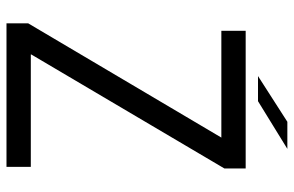

<svg xmlns="http://www.w3.org/2000/svg" viewBox="-177 -729 906 592"><g transform="rotate(90 276.0 -433.0)"><path d="M148 -75H494.5V0H52V-67L404.5 -663L405.5 -662.5H75V-737.5H499.5V-672L148 -76.5ZM214.5 -775.5 355.5 -866H439L292 -775.5Z"/></g></svg>

Font: Epilogue
Style: Regular
Weight: 400
Designer: Tyler Finck
Foundry: Etcetera Type Co
Version: Version 2.112